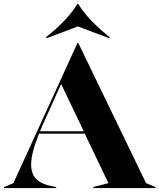

<svg xmlns="http://www.w3.org/2000/svg" viewBox="-35 -954 809 974"><path d="M-15 -5 33 -25 358 -736H362L706 -25L754 -5V0H438V-5L515 -25L395 -276H163Q123 -177 123 -120Q123 -71 149 -45.5Q175 -20 226 -10L250 -5V0H-15ZM390 -288 275 -528 181 -319 168 -288ZM201 -760 198 -765Q311 -855 357 -934H362Q412 -852 522 -765L519 -760L360 -820Z"/></svg>

Font: Nyght Serif Bold
Style: Regular
Weight: 700
Designer: Maksym Kobuzan
Version: Version 0.410